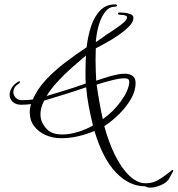

<svg xmlns="http://www.w3.org/2000/svg" viewBox="-20 -597 812 878"><path d="M668 261Q652 261 644 255Q571 255 510.5 192Q450 129 412 2Q376 17 337.5 26Q299 35 260 35Q221 35 188.5 20.5Q156 6 136 -20.5Q116 -47 116 -83Q116 -102 122 -121Q100 -118 77 -118Q52 -118 38 -131.5Q24 -145 24 -164Q24 -179 33 -194.5Q42 -210 61 -222Q66 -225 69 -225Q72 -225 72 -223Q72 -219 64 -213Q52 -206 46.5 -196Q41 -186 41 -176Q41 -162 51.5 -150.5Q62 -139 79 -139Q105 -139 130 -142Q150 -189 189.5 -231.5Q229 -274 278.5 -311.5Q328 -349 376 -381Q382 -432 396.5 -476.5Q411 -521 438 -549Q465 -577 506 -577Q515 -577 515 -572Q515 -566 503 -566Q479 -566 460.5 -542Q442 -518 431.5 -481.5Q421 -445 418 -404Q432 -413 451 -427Q470 -441 482 -448Q493 -456 512 -468.5Q531 -481 546 -494.5Q561 -508 561 -517Q561 -529 532 -529Q519 -529 519 -536Q519 -540 528 -540Q536 -540 551 -538.5Q566 -537 578.5 -531.5Q591 -526 590 -514Q590 -496 569 -475Q548 -454 518.5 -434Q489 -414 461 -399Q433 -384 418 -376Q418 -363 417.5 -349Q417 -335 417 -320Q417 -295 418 -271Q419 -247 420 -228Q437 -234 454.5 -239.5Q472 -245 489 -250Q504 -254 520 -257Q536 -260 553 -260Q561 -260 572 -257Q583 -254 591.5 -245Q600 -236 600 -216Q600 -182 580 -146.5Q560 -111 527.5 -78Q495 -45 457 -20Q476 51 505 110.5Q534 170 570.5 205.5Q607 241 646 241Q675 241 697 229.5Q719 218 736.5 204Q754 190 767 181Q768 180 770 180Q772 180 772 183Q772 188 765 198Q761 205 754 218.5Q747 232 729 243Q713 252 697 256.5Q681 261 668 261ZM193 -158Q219 -166 251 -175.5Q283 -185 315 -195.5Q347 -206 372 -215Q371 -226 371 -240Q371 -254 371 -270Q371 -288 371.5 -307Q372 -326 373 -343Q344 -319 309.5 -288.5Q275 -258 244 -224.5Q213 -191 193 -158ZM450 -52Q499 -87 533 -134Q567 -181 571 -218V-222Q571 -233 564.5 -236Q558 -239 550 -239Q528 -239 494 -230.5Q460 -222 422 -210Q427 -173 434.5 -130.5Q442 -88 450 -52ZM265 18Q298 18 336 6.5Q374 -5 405 -23Q395 -64 386 -110.5Q377 -157 374 -198Q328 -182 278.5 -166.5Q229 -151 182 -137Q173 -120 169 -104.5Q165 -89 165 -75Q165 -50 176 -31Q187 -12 200 -1Q223 18 265 18Z"/></svg>

Font: The Nautigal
Style: Regular
Weight: 400
Designer: Robert E. Leuschke
Foundry: Robert E. Leuschke
Version: Version 1.100; ttfautohint (v1.8.3)